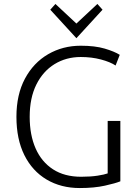

<svg xmlns="http://www.w3.org/2000/svg" viewBox="-20 -937 697 970"><path d="M383 13Q288 13 215.5 -30Q143 -73 103 -153.5Q63 -234 63 -347Q63 -459 106 -539.5Q149 -620 223 -663Q297 -706 388 -706Q460 -706 509 -691.5Q558 -677 585 -660L564 -606Q537 -624 490 -636.5Q443 -649 388 -649Q314 -649 255.5 -613Q197 -577 163.5 -509.5Q130 -442 130 -347Q130 -255 160 -187Q190 -119 248 -81.5Q306 -44 390 -44Q438 -44 473 -49.5Q508 -55 524 -61V-326H588V-21Q564 -11 510 1Q456 13 383 13ZM366 -744 234 -888 260 -917 366 -818 472 -917 498 -888Z"/></svg>

Font: Ubuntu Sans Light
Style: Regular
Weight: 300
Designer: Dalton Maag Ltd
Foundry: Dalton Maag Ltd
Version: Version 1.006; ttfautohint (v1.8.4.7-5d5b)